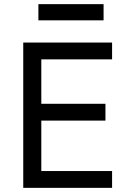

<svg xmlns="http://www.w3.org/2000/svg" viewBox="-20 -905 620 925"><path d="M92 -700H520V-619H179V-405H488V-324H179V-81H520V0H92ZM165 -885H479V-807H165Z"/></svg>

Font: NT Somic
Style: Regular
Weight: 400
Designer: Ravid Balaliev — lead type designer, mastering
Michael Voronin — secret advisor, marketing
Ivan Kovalenko — best boy
Foundry: NT Type
Version: Version 0.7